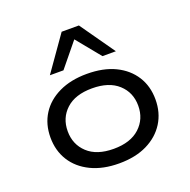

<svg xmlns="http://www.w3.org/2000/svg" viewBox="-135 -896 1024 1036"><g transform="rotate(-20 376.5 -378.0)"><path d="M377 9Q284 9 216 -24Q148 -57 111.5 -115Q75 -173 75 -249Q75 -325 111.5 -382.5Q148 -440 216 -472.5Q284 -505 376 -505Q471 -505 538 -472.5Q605 -440 641.5 -382.5Q678 -325 678 -249Q678 -173 641.5 -115Q605 -57 538 -24Q471 9 377 9ZM376 -75Q473 -75 526 -124Q579 -173 579 -249Q579 -325 526 -373.5Q473 -422 376 -422Q279 -422 226.5 -373.5Q174 -325 174 -249Q174 -173 226.5 -124Q279 -75 376 -75ZM187 -566 327 -765H426L566 -566H489L377 -703L265 -566Z"/></g></svg>

Font: Nunito Sans 7pt Expanded
Style: Regular
Weight: 400
Width: 7
Designer: Vernon Adams
Foundry: Vernon Adams
Version: Version 3.101;gftools[0.9.27]